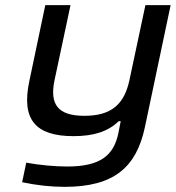

<svg xmlns="http://www.w3.org/2000/svg" viewBox="-20 -520 683 746"><path d="M543 -26 643 -500H545L483 -209C463 -115 413 -70 308 -70C205 -70 172 -114 192 -209L254 -500H156L94 -205C62 -55 118 9 266 9C346 9 401 -10 441 -49H449L440 -3C422 84 370 127 241 127C192 127 130 121 82 112L66 188C123 200 177 206 231 206C424 206 510 129 543 -26Z"/></svg>

Font: LT Wave
Style: Italic
Weight: 400
Designer: Daniel Lyons
Version: Version 2.5 (Glyphs App)